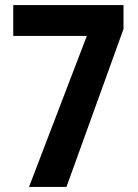

<svg xmlns="http://www.w3.org/2000/svg" viewBox="-20 -734 540 754"><path d="M94 0H241L465 -620V-714H32V-593H321Z"/></svg>

Font: Noto Sans Myanmar Condensed
Style: Bold
Weight: 700
Width: 3
Designer: Monotype Design Team
Foundry: Monotype Imaging Inc.
Version: Version 2.107